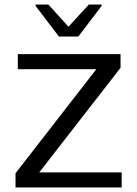

<svg xmlns="http://www.w3.org/2000/svg" viewBox="-20 -821 601 841"><path d="M238 -661H323L425 -795V-801H369L280 -704L192 -801H136V-795ZM48 0H513V-66H152L508 -524V-584H58V-518H402L48 -62Z"/></svg>

Font: Saira UNSAM SC
Style: Regular
Weight: 400
Designer: Hector Gatti with collaboration of the Omnibus-Type team
Foundry: Omnibus-Type
Version: Version 1.072;PS 001.072;hotconv 1.0.88;makeotf.lib2.5.64775